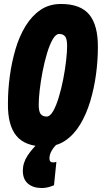

<svg xmlns="http://www.w3.org/2000/svg" viewBox="-20 -729 513 967"><path d="M206 9Q107 9 62.5 -45Q18 -99 20 -210Q20 -276 29.5 -346Q39 -416 58 -481Q77 -546 108.5 -597.5Q140 -649 184 -679Q228 -709 287 -709Q386 -709 430 -655Q474 -601 473 -490Q473 -424 463.5 -354Q454 -284 434.5 -219Q415 -154 384 -102.5Q353 -51 309 -21Q265 9 206 9ZM215 -142Q232 -142 247.5 -169Q263 -196 276 -239Q289 -282 298.5 -330.5Q308 -379 313 -423.5Q318 -468 318 -497Q318 -533 308 -545.5Q298 -558 278 -558Q261 -558 245.5 -531Q230 -504 217 -461Q204 -418 194.5 -369Q185 -320 180 -276Q175 -232 175 -202Q175 -167 185 -154.5Q195 -142 215 -142ZM178 -13 266 -2Q251 11 240 30.5Q229 50 229 69Q229 89 247 89Q253 89 257.5 88Q262 87 264 86L252 204Q238 210 222.5 214Q207 218 191 218Q147 218 121 196Q95 174 95 131Q95 91 119 54.5Q143 18 178 -13Z"/></svg>

Font: Georama Condensed ExtraBold
Style: Italic
Weight: 800
Width: 3
Italic angle: -9°
Designer: Jean-Baptiste Levee
Foundry: Production Type
Version: Version 1.000